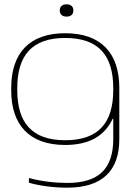

<svg xmlns="http://www.w3.org/2000/svg" viewBox="-20 -663 618 890"><path d="M32 -256V-244C32 -85 115 9 282 9C391 9 464 -31 502 -112H505V-19C505 120 437 185 292 185C237 185 172 178 114 162V184C165 199 232 207 292 207C453 207 533 129 533 -17V-256C533 -415 450 -509 282 -509C115 -509 32 -415 32 -256ZM60 -246V-254C60 -406 128 -487 282 -487C437 -487 505 -406 505 -254V-246C505 -94 437 -13 282 -13C128 -13 60 -94 60 -246ZM257 -614C257 -597 268 -586 289 -586C309 -586 320 -597 320 -614V-615C320 -632 309 -643 289 -643C268 -643 257 -632 257 -615Z"/></svg>

Font: LT Wave Thin
Style: Regular
Weight: 100
Designer: Daniel Lyons
Version: Version 2.5 (Glyphs App)